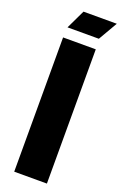

<svg xmlns="http://www.w3.org/2000/svg" viewBox="-179 -999 663 1048"><g transform="rotate(20 152.5 -475.0)"><path d="M245.1 -779.8V0H55.2V-779.8ZM111.8 -950.2H305.2L241.2 -839.8H59.1Z"/></g></svg>

Font: Cooper Hewitt
Style: Heavy
Weight: 713
Designer: Village Type and Design LLC
Foundry: Cooper Hewitt Smithsonian Design Museum
Version: 1.000